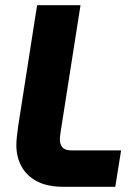

<svg xmlns="http://www.w3.org/2000/svg" viewBox="-20 -720 523 740"><path d="M225 0Q162.3 0 122 -21.5Q81.7 -43 62.3 -79.5Q43 -116 43 -161Q43 -178.3 45.7 -198.8Q48.3 -219.3 49.7 -231.7L123 -700H290.3L214 -214Q213 -206 211.8 -197.3Q210.7 -188.7 210.7 -182Q210.7 -164 220.5 -152.2Q230.3 -140.3 257 -140.3H446.7L424.3 0Z"/></svg>

Font: MuseoModerno Thin
Style: Italic
Weight: 100
Italic angle: -9°
Designer: Pablo Cosgaya, Héctor Gatti, Marcela Romero, and the Authors of The MuseoModerno Project.
Foundry: Omnibus-Type Team
Version: Version 1.003